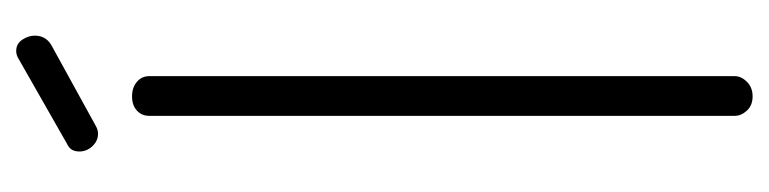

<svg xmlns="http://www.w3.org/2000/svg" viewBox="-376 -573 949 237"><g transform="rotate(-90 98.5 -454.5)"><path d="M62 -811Q57 -808 52 -808Q43 -808 36.5 -815Q30 -822 30 -831Q30 -842 39 -846L146 -907Q150 -909 154 -909Q163 -909 168 -901.5Q173 -894 173 -886Q173 -873 162 -866ZM98 -766Q109 -766 116 -760Q123 -754 123 -745V-22Q123 -14 116 -7Q109 0 98 0Q87 0 80.5 -7Q74 -14 74 -22V-745Q74 -754 80.5 -760Q87 -766 98 -766Z"/></g></svg>

Font: AkaAcidDosis
Style: Light
Weight: 300
Designer: Edgar Tolentino, Pablo Impallari, Igino Marini, Aka-Acid
Foundry: Edgar Tolentino, Pablo Impallari, Igino Marini, Aka-Acid
Version: Version 1.007